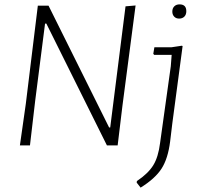

<svg xmlns="http://www.w3.org/2000/svg" viewBox="-20 -665 909 878"><path d="M801 -645Q832 -645 832 -614Q832 -598 823 -589Q814 -580 799 -580Q785 -580 776.5 -589Q768 -598 768 -612Q768 -627 777 -636Q786 -645 801 -645ZM600 -640 540 -182 518 0H469L192 -557H186L141 -205L117 0H71L98 -190L153 -639H202L479 -82H484L554 -636ZM812 -456 815 -454 768 -101 758 -18Q748 61 718.5 106.5Q689 152 623 193L605 170L606 163Q658 128 681 90.5Q704 53 712 -11L761 -362L765 -414H685L681 -419L686 -449H765Z"/></svg>

Font: Alegreya Sans Light
Style: Italic
Weight: 300
Italic angle: -7°
Designer: Juan Pablo del Peral
Foundry: Huerta Tipografica
Version: Version 2.007